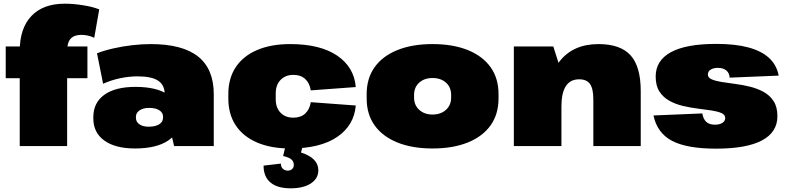

<svg xmlns="http://www.w3.org/2000/svg" viewBox="-20 -792 4264 1041"><path d="M87 -516Q87 -639 150.5 -705.5Q214 -772 331 -772Q378 -772 431 -763.5Q484 -755 518 -741L491 -587Q475 -595 456.5 -599Q438 -603 421 -603Q382 -603 363 -582Q344 -561 344 -516V0H87ZM11 -540H454V-368H11Z M873 -216V-281Q873 -331 837.5 -354.5Q802 -378 726 -378Q680 -378 632 -368Q584 -358 539 -338L506 -503Q544 -518 594.5 -529.5Q645 -541 697.5 -547Q750 -553 797 -553Q969 -553 1054 -485.5Q1139 -418 1139 -281V0H924ZM712 13Q605 13 545.5 -30Q486 -73 486 -150V-157Q486 -235 545.5 -278Q605 -321 715 -321Q829 -321 892.5 -278.5Q956 -236 956 -158V-151Q956 -73 892 -30Q828 13 712 13ZM786 -105Q822 -105 843 -118Q864 -131 864 -154V-160Q864 -181 844 -194Q824 -207 788 -207Q756 -207 736.5 -193.5Q717 -180 717 -159V-153Q717 -131 736 -118Q755 -105 786 -105Z M1553 13Q1449 13 1373.5 -19.5Q1298 -52 1258 -112.5Q1218 -173 1218 -258V-282Q1218 -367 1258 -427.5Q1298 -488 1373.5 -520.5Q1449 -553 1553 -553Q1716 -553 1808 -490.5Q1900 -428 1909 -320L1665 -302Q1659 -341 1635 -363.5Q1611 -386 1570 -386Q1528 -386 1501.5 -359Q1475 -332 1475 -286V-254Q1475 -208 1501 -181Q1527 -154 1570 -154Q1611 -154 1635 -176.5Q1659 -199 1665 -238L1909 -220Q1900 -112 1808 -49.5Q1716 13 1553 13ZM1556 229Q1484 229 1446.5 197.5Q1409 166 1409 106L1503 95Q1503 113 1513.5 123Q1524 133 1540 133Q1555 133 1564 124.5Q1573 116 1573 102Q1573 84 1560 72.5Q1547 61 1515 54L1528 0H1621L1612 35Q1659 50 1682.5 74Q1706 98 1706 131Q1706 176 1665.5 202.5Q1625 229 1556 229Z M2325 13Q2215 13 2134.5 -19.5Q2054 -52 2011 -112.5Q1968 -173 1968 -258V-282Q1968 -367 2011 -427.5Q2054 -488 2134.5 -520.5Q2215 -553 2325 -553Q2436 -553 2516.5 -520.5Q2597 -488 2640 -427.5Q2683 -367 2683 -282V-258Q2683 -173 2640 -112.5Q2597 -52 2516.5 -19.5Q2436 13 2325 13ZM2325 -171Q2370 -171 2398 -196.5Q2426 -222 2426 -263V-277Q2426 -319 2398 -344Q2370 -369 2325 -369Q2281 -369 2253 -344Q2225 -319 2225 -277V-263Q2225 -222 2253 -196.5Q2281 -171 2325 -171Z M3197 -253Q3197 -311 3179 -336.5Q3161 -362 3120 -362Q3072 -362 3048 -325Q3024 -288 3024 -214L2941 -114V-190Q2941 -367 3014.5 -460Q3088 -553 3225 -553Q3344 -553 3399 -492Q3454 -431 3454 -298V0H3197ZM2766 -540H2980L3024 -401V0H2766Z M3862 14Q3704 14 3623.5 -28.5Q3543 -71 3523 -166L3788 -177Q3793 -146 3809.5 -131Q3826 -116 3856 -116Q3882 -116 3897 -126Q3912 -136 3912 -152Q3912 -170 3891.5 -179Q3871 -188 3838 -193Q3805 -198 3764.5 -203Q3724 -208 3683.5 -217.5Q3643 -227 3609.5 -245.5Q3576 -264 3555.5 -295.5Q3535 -327 3535 -377Q3535 -464 3617.5 -509Q3700 -554 3863 -554Q3966 -554 4037 -535Q4108 -516 4149.5 -478Q4191 -440 4202 -382L3936 -371Q3935 -396 3918 -410Q3901 -424 3872 -424Q3848 -424 3833 -414.5Q3818 -405 3818 -388Q3818 -371 3838.5 -362Q3859 -353 3892.5 -347.5Q3926 -342 3966 -337Q4006 -332 4046.5 -322Q4087 -312 4120.5 -293.5Q4154 -275 4174.5 -243.5Q4195 -212 4195 -162Q4195 -75 4111 -30.5Q4027 14 3862 14Z"/></svg>

Font: Pathway Extreme 28pt Black
Style: Regular
Weight: 900
Designer: Eduardo Rodriguez Tunni
Foundry: Eduardo Rodriguez Tunni
Version: Version 1.001;gftools[0.9.26]